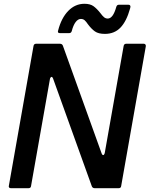

<svg xmlns="http://www.w3.org/2000/svg" viewBox="-20 -994 790 1014"><path d="M144 -12Q143 0 130 0H38Q31 0 28 -4Q25 -8 27 -14L157 -751Q159 -763 171 -763H296Q308 -763 312 -753L517 -183Q520 -175 525 -175Q530 -175 533 -185L633 -751Q635 -763 647 -763H739Q745 -763 748 -759Q751 -755 750 -749L620 -12Q619 0 606 0H481Q469 0 465 -10L260 -580Q257 -588 252 -588Q250 -588 247.5 -585Q245 -582 244 -578ZM445 -865Q435 -880 427 -887Q419 -894 407 -894Q392 -894 379.5 -877.5Q367 -861 359 -830Q356 -819 345 -819H297Q282 -819 287 -833Q304 -899 340.5 -936.5Q377 -974 426 -974Q456 -974 473.5 -961.5Q491 -949 510 -925Q521 -910 529.5 -903Q538 -896 549 -896Q577 -896 594 -957Q597 -969 608 -969H658Q669 -969 669 -958Q669 -955 667 -949Q648 -881 616 -848Q584 -815 534 -815Q500 -815 481.5 -828Q463 -841 445 -865Z"/></svg>

Font: Open Sauce Two Medium Italic
Style: Regular
Weight: 500
Italic angle: -10°
Designer: Alfredo Marco Pradil
Foundry: Creative Sauce Fz LLC
Version: Version 1.477